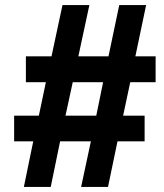

<svg xmlns="http://www.w3.org/2000/svg" viewBox="-20 -718 640 750"><path d="M73.2 12.2 109.9 -166H35.2V-266.1H131.8L159.2 -397H81.1V-498H181.2L224.1 -698.2H329.1L286.1 -498H403.8L445.8 -698.2H550.8L508.8 -498H587.9V-397H488.8L460.9 -266.1H544.9V-166H439L401.9 12.2H296.9L335 -166H214.8L178.2 12.2ZM235.8 -266.1H356L382.8 -397H264.2Z"/></svg>

Font: Archivo
Style: Bold Italic
Weight: 700
Italic angle: -10°
Designer: Hector Gatti
Foundry: Omnibus-Type
Version: Version 2.001